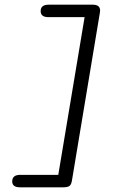

<svg xmlns="http://www.w3.org/2000/svg" viewBox="-20 -714 565 817"><path d="M32 58Q32 30 66 30H228L340 -641H186Q153 -641 153 -667Q153 -694 187 -694H375Q406 -694 406 -669Q406 -668 405.5 -665Q405 -662 405 -660L286 55Q283 73 274.5 78Q266 83 250 83H65Q32 83 32 58Z"/></svg>

Font: CMU Typewriter Text
Style: LightOblique
Weight: 200
Italic angle: -9.46001°
Version: Version 0.7.0